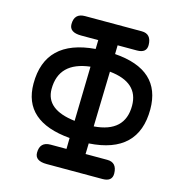

<svg xmlns="http://www.w3.org/2000/svg" viewBox="-109 -822 856 925"><g transform="rotate(15 319.0 -359.0)"><path d="M148.4 -31.2Q148.4 9.8 207.5 9.8H485.8Q534.2 9.8 533.7 -30.3Q532.7 -85.4 484.4 -85.4H376L377.4 -138.7Q621.6 -153.8 621.6 -373.5Q621.6 -570.8 388.7 -587.4L389.6 -631.3H485.8Q534.2 -631.3 533.7 -671.4Q532.7 -726.6 484.4 -726.6H201.7Q148.4 -726.6 148.4 -672.4Q148.4 -631.3 207.5 -631.3H293Q292.5 -609.4 292 -586.9Q45.9 -566.9 45.9 -348.6Q45.9 -160.2 281.7 -140.1Q281.2 -112.8 280.8 -85.4H201.7Q148.4 -85.4 148.4 -31.2ZM386.7 -499Q532.2 -484.4 532.2 -367.7Q532.2 -235.8 379.4 -224.1Q383.3 -361.3 386.7 -499ZM283.7 -226.1Q136.7 -243.2 136.7 -345.7Q136.7 -480 290 -498Z"/></g></svg>

Font: Comic Relief
Style: Regular
Weight: 400
Designer: Jeff Davis
Foundry: Loudifier
Version: Version 1.200; ttfautohint (v1.8.4.7-5d5b)